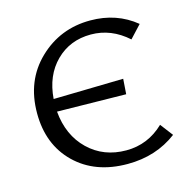

<svg xmlns="http://www.w3.org/2000/svg" viewBox="-100 -762 860 867"><g transform="rotate(-15 330.0 -329.0)"><path d="M579 -127 624 -68Q526 6 393 6Q241 6 148.5 -84Q56 -174 56 -321Q56 -473 155.5 -568.5Q255 -664 396 -664Q519 -664 608 -591L554 -533Q477 -602 382 -602Q284 -602 218.5 -537Q153 -472 145 -364L472 -371L467 -300L145 -305Q155 -192 226 -123.5Q297 -55 403 -55Q504 -55 579 -127Z"/></g></svg>

Font: EauTestInfant Medium
Style: Regular
Weight: 500
Designer: Christian Thalmann (Catharsis Fonts)
Version: Version 0.001;PS 000.001;hotconv 1.0.88;makeotf.lib2.5.64775